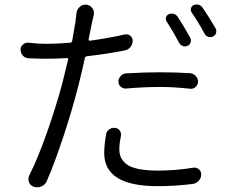

<svg xmlns="http://www.w3.org/2000/svg" viewBox="-20 -791 1005 843"><path d="M815.4 -625Q820.3 -615.2 816.9 -605Q813.5 -594.7 803.7 -589.8Q793 -585 782.7 -588.9Q772.5 -592.8 766.6 -602.5Q739.3 -654.3 711.9 -696.3Q706.1 -705.1 709 -714.8Q711.9 -724.6 720.7 -728.5Q731.4 -733.4 742.7 -730Q753.9 -726.6 759.8 -717.8Q788.1 -674.8 815.4 -625ZM533.2 -402.3Q520.5 -401.4 510.3 -410.2Q500 -418.9 500 -432.6Q500 -446.3 509.8 -457Q519.5 -467.8 533.2 -468.8Q614.3 -473.6 678.7 -473.6Q755.9 -473.6 815.4 -469.7Q830.1 -467.8 839.8 -457Q849.6 -446.3 849.6 -431.6Q848.6 -418 838.4 -408.7Q828.1 -399.4 813.5 -401.4Q744.1 -409.2 682.6 -409.2Q613.3 -409.2 533.2 -402.3ZM527.3 -639.6Q541 -642.6 551.8 -634.3Q562.5 -626 562.5 -612.3Q562.5 -596.7 552.7 -584.5Q543 -572.3 527.3 -569.3Q452.1 -554.7 361.3 -543.9Q354.5 -543 352.5 -536.1Q340.8 -479.5 323.2 -411.1Q297.9 -311.5 259.3 -194.3Q220.7 -77.1 185.5 3.9Q178.7 20.5 162.1 27.3Q153.3 31.2 143.6 31.2Q135.7 31.2 128.9 29.3Q113.3 24.4 107.4 9.3Q101.6 -5.9 108.4 -20.5Q147.5 -98.6 187.5 -212.9Q227.5 -327.1 253.9 -426.8Q262.7 -460.9 279.3 -530.3Q280.3 -532.2 278.3 -534.2Q276.4 -536.1 273.4 -536.1Q231.4 -533.2 185.5 -533.2Q139.6 -533.2 106.4 -535.2Q91.8 -535.2 81.1 -545.9Q70.3 -557.6 70.3 -573.2Q70.3 -585.9 80.1 -594.7Q89.8 -604.5 103.5 -603.5Q145.5 -598.6 187.5 -598.6Q228.5 -598.6 288.1 -603.5Q294.9 -603.5 296.9 -611.3Q307.6 -673.8 311.5 -696.3Q313.5 -712.9 315.4 -730.5Q316.4 -748 329.1 -759.8Q339.8 -770.5 354.5 -770.5Q356.4 -770.5 358.4 -770.5Q375 -769.5 384.8 -755.9Q392.6 -745.1 392.6 -733.4Q392.6 -729.5 391.6 -724.6Q389.6 -717.8 387.2 -706.1Q384.8 -694.3 383.8 -691.4L369.1 -618.2Q369.1 -615.2 371.1 -613.3Q373 -611.3 375 -612.3Q459 -624 527.3 -639.6ZM445.3 -199.2Q447.3 -213.9 459 -222.7Q470.7 -231.4 485.4 -229.5Q498 -228.5 505.9 -217.3Q513.7 -206.1 510.7 -192.4Q503.9 -160.2 503.9 -135.7Q503.9 -116.2 510.3 -101.1Q516.6 -85.9 533.2 -71.8Q549.8 -57.6 585 -49.8Q620.1 -42 672.9 -42Q751 -42 829.1 -54.7Q842.8 -56.6 853.5 -47.4Q864.3 -38.1 863.3 -24.4Q863.3 -8.8 852.5 2.9Q841.8 14.6 826.2 16.6Q749 26.4 671.9 26.4Q437.5 26.4 437.5 -119.1Q437.5 -151.4 445.3 -199.2ZM821.3 -736.3Q817.4 -742.2 817.4 -749Q817.4 -752 818.4 -754.9Q821.3 -764.6 830.1 -768.6Q836.9 -771.5 842.8 -771.5Q847.7 -771.5 851.6 -770.5Q863.3 -766.6 869.1 -757.8Q901.4 -710.9 926.8 -666Q929.7 -660.2 929.7 -654.3Q929.7 -649.4 928.7 -645.5Q924.8 -634.8 915 -630.9Q909.2 -627.9 903.3 -627.9Q898.4 -627.9 893.6 -629.9Q882.8 -632.8 877.9 -643.6Q850.6 -694.3 821.3 -736.3Z"/></svg>

Font: Gen Jyuu Gothic P Normal
Style: Regular
Weight: 300
Designer: [Source Han Sans]
Ryoko NISHIZUKA  (kana & ideographs); Paul D. Hunt (Latin, Greek & Cyrillic); Wenlong ZHANG  (bopomofo
Version: Version 1.002.20150607